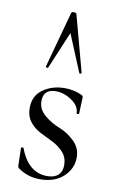

<svg xmlns="http://www.w3.org/2000/svg" viewBox="-85 -777 508 835"><g transform="rotate(10 169.0 -359.5)"><path d="M251 -476Q252 -474 249 -473Q242 -470 241 -474L173 -638L104 -474Q104 -472 101 -472Q98 -472 95.5 -473.5Q93 -475 93 -476L161 -725Q162 -730 172 -730Q182 -730 184 -725ZM100 -325Q100 -289 130.5 -263.5Q161 -238 197 -224Q233 -210 263.5 -181Q294 -152 294 -110Q294 -60 255.5 -24.5Q217 11 152 11Q99 11 56 -19Q50 -24 50 -31L48 -109Q48 -111 53 -112Q58 -113 59 -110Q97 -8 181 -8Q213 -8 230 -24Q247 -40 246 -71Q245 -103 224.5 -125Q204 -147 176.5 -160.5Q149 -174 121 -188Q93 -202 74 -226.5Q55 -251 55 -287Q55 -341 95.5 -369.5Q136 -398 191 -398Q230 -398 264 -383Q274 -379 274 -372Q274 -362 272.5 -338Q271 -314 271 -299Q271 -297 265.5 -297Q260 -297 260 -299Q260 -331 226 -354.5Q192 -378 155 -378Q100 -378 100 -325Z"/></g></svg>

Font: Cormorant
Style: Regular
Weight: 400
Designer: Christian Thalmann (Catharsis Fonts)
Version: Version 1.000;PS 001.000;hotconv 1.0.70;makeotf.lib2.5.58329